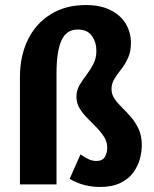

<svg xmlns="http://www.w3.org/2000/svg" viewBox="-20 -731 612 761"><path d="M376 10Q346 10 315.5 2.5Q285 -5 256 -22L299 -119Q313 -109 329 -101Q345 -93 362 -93Q386 -93 395.5 -109Q405 -125 405 -145Q405 -169 392.5 -188.5Q380 -208 362 -226.5Q344 -245 326 -263Q308 -281 295.5 -301.5Q283 -322 283 -347Q283 -373 295.5 -394Q308 -415 323 -434.5Q338 -454 350 -477Q362 -500 362 -530Q362 -564 344 -589Q326 -614 288 -614Q243 -614 223.5 -570.5Q204 -527 204 -440V0H59V-425Q59 -509 90.5 -573.5Q122 -638 181 -674.5Q240 -711 320 -711Q379 -711 419 -690.5Q459 -670 479 -636Q499 -602 499 -561Q499 -527 487.5 -501.5Q476 -476 460.5 -456.5Q445 -437 433.5 -418.5Q422 -400 422 -378Q422 -357 434 -339.5Q446 -322 464 -304.5Q482 -287 500 -266Q518 -245 530 -218.5Q542 -192 542 -155Q542 -130 534.5 -101.5Q527 -73 508.5 -47.5Q490 -22 457.5 -6Q425 10 376 10Z"/></svg>

Font: Ysabeau Office ExtraBold
Style: Regular
Weight: 800
Designer: Christian Thalmann (Catharsis Fonts)
Version: Version 2.001;gftools[0.9.30]; featfreeze: tnum,lnum,ss02